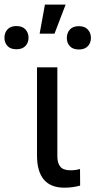

<svg xmlns="http://www.w3.org/2000/svg" viewBox="-69 -827 424 852"><path d="M185.5 -528.3V-133.3Q185.5 -102.5 199 -86.9Q212.4 -71.3 243.7 -71.3Q267.1 -71.3 286.1 -77.1L286.6 -3.4Q252.4 5.9 216.8 5.9Q95.2 5.9 95.2 -137.7V-528.3ZM130.4 -806.6H222.2L172.9 -677.7H106.9ZM-49.3 -659.7Q-49.3 -681.6 -35.9 -696.5Q-22.5 -711.4 3.9 -711.4Q30.3 -711.4 43.9 -696.5Q57.6 -681.6 57.6 -659.7Q57.6 -637.7 43.9 -623Q30.3 -608.4 3.9 -608.4Q-22.5 -608.4 -35.9 -623Q-49.3 -637.7 -49.3 -659.7ZM227.5 -658.7Q227.5 -680.7 241 -695.8Q254.4 -710.9 280.8 -710.9Q307.1 -710.9 320.8 -695.8Q334.5 -680.7 334.5 -658.7Q334.5 -636.7 320.8 -622.1Q307.1 -607.4 280.8 -607.4Q254.4 -607.4 241 -622.1Q227.5 -636.7 227.5 -658.7Z"/></svg>

Font: Noboto
Style: Regular
Weight: 400
Designer: Google
Version: Version 2.001101; 2014